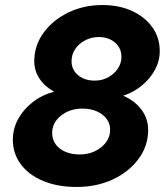

<svg xmlns="http://www.w3.org/2000/svg" viewBox="-20 -731 666 762"><path d="M284 11Q209 11 152 -12.5Q95 -36 63 -78.5Q31 -121 31 -176Q31 -221 52.5 -259.5Q74 -298 111 -326.5Q148 -355 195 -367Q158 -387 137 -418.5Q116 -450 116 -488Q116 -550 152.5 -600.5Q189 -651 250.5 -681Q312 -711 386 -711Q453 -711 504 -687.5Q555 -664 584.5 -623Q614 -582 614 -528Q614 -489 595 -454Q576 -419 543.5 -392Q511 -365 469 -351Q514 -332 541 -296.5Q568 -261 568 -215Q568 -152 530 -100.5Q492 -49 428 -19Q364 11 284 11ZM356 -411Q385 -411 409 -424Q433 -437 447.5 -458.5Q462 -480 462 -505Q462 -540 436.5 -562Q411 -584 372 -584Q343 -584 318 -571Q293 -558 278.5 -536.5Q264 -515 264 -488Q264 -454 290 -432.5Q316 -411 356 -411ZM296 -118Q346 -118 381.5 -146.5Q417 -175 417 -216Q417 -241 403 -259.5Q389 -278 364.5 -289Q340 -300 307 -300Q257 -300 222 -272Q187 -244 187 -203Q187 -178 200.5 -159Q214 -140 238.5 -129Q263 -118 296 -118Z"/></svg>

Font: Red Hat Text VF
Style: Italic
Weight: 300
Italic angle: -12°
Designer: Pentagram, MCKL
Foundry: Pentagram, MCKL
Version: Version 1.023